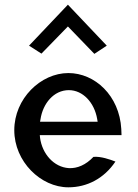

<svg xmlns="http://www.w3.org/2000/svg" viewBox="-20 -797 588 820"><path d="M104 -602 157 -568 270 -684 383 -567 436 -602 270 -777ZM151 -209 150 -220H499C499 -228 498 -236 498 -246C490 -389 385 -485 272 -485C154 -485 41 -376 41 -241C41 -107 154 3 272 3C351 3 424 -34 473 -107C450 -116 410 -130 379 -127C347 -93 310 -77 274 -79C210 -83 160 -140 151 -209ZM395 -289 397 -277H151L153 -288C163 -354 209 -412 274 -412C334 -412 383 -359 395 -289Z"/></svg>

Font: Bluebird
Style: LiNrw
Weight: 300
Designer: Jasper
Foundry: Cannot Into Space Fonts
Version: Version 0.98